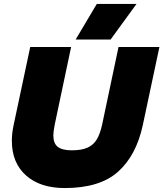

<svg xmlns="http://www.w3.org/2000/svg" viewBox="-20 -937 827 972"><path d="M470 -917H671L540 -737H363ZM40 -224Q40 -262 49 -304L133 -699H340L257 -306Q250 -269 250 -252Q250 -211 272.5 -193.5Q295 -176 344 -176Q394 -176 424 -190Q454 -204 470.5 -232Q487 -260 497 -306L580 -699H787L703 -304Q670 -150 577.5 -67.5Q485 15 308 15Q183 15 111.5 -49Q40 -113 40 -224Z"/></svg>

Font: Prompt ExtraBold
Style: Italic
Weight: 800
Italic angle: -12°
Designer: Katatrad Team
Foundry: CadsonDemak
Version: Version 1.001